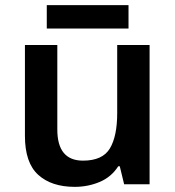

<svg xmlns="http://www.w3.org/2000/svg" viewBox="-20 -717 682 747"><path d="M562 -542V0H463L446 -70H440Q413 -28 367.5 -9Q322 10 271 10Q180 10 128.5 -37Q77 -84 77 -188V-542H203V-213Q203 -92 303 -92Q379 -92 407.5 -139.5Q436 -187 436 -277V-542ZM480 -697V-606H162V-697Z"/></svg>

Font: Noto Sans Ethiopic SemiBold
Style: Regular
Weight: 600
Designer: Monotype Design Team
Foundry: Monotype Imaging Inc.
Version: Version 2.102; ttfautohint (v1.8.4.7-5d5b)